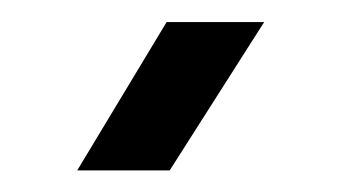

<svg xmlns="http://www.w3.org/2000/svg" viewBox="-20 -730 309 174"><path d="M131 -710H219.4L133.8 -575.6H50Z"/></svg>

Font: TikTok Sans Light
Style: Regular
Weight: 300
Version: Version 4.000